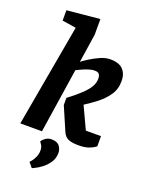

<svg xmlns="http://www.w3.org/2000/svg" viewBox="-169 -787 819 1082"><g transform="rotate(20 240.5 -246.0)"><path d="M125 -613 42 -626V-688L239 -707V-613L213 -441Q224 -450 250.5 -467Q277 -484 309 -498.5Q341 -513 370 -513Q423 -513 447 -487.5Q471 -462 471 -418Q471 -370 445.5 -333.5Q420 -297 384 -269.5Q348 -242 315 -221L377 -88H468V-27Q468 -27 457.5 -19.5Q447 -12 424.5 -4Q402 4 366 4Q324 4 303 -6Q282 -16 271 -42L211 -181V-224Q260 -261 289 -289Q318 -317 330.5 -340Q343 -363 343 -386Q343 -404 336 -413.5Q329 -423 309 -423Q291 -423 270 -416Q249 -409 231.5 -400.5Q214 -392 205 -388L146 0H16ZM139 186Q139 186 148 175.5Q157 165 166 146.5Q175 128 175 105Q175 84 165.5 70.5Q156 57 156 57Q164 44 179 34Q194 24 213 24Q247 24 261 42.5Q275 61 275 83Q275 116 258 141Q241 166 219 182.5Q197 199 180 207Q163 215 163 215Z"/></g></svg>

Font: Faustina VF Beta
Style: Italic
Weight: 400
Italic angle: -8°
Designer: Alfonso Garcia
Foundry: Omnibus-Type
Version: Version 1.006